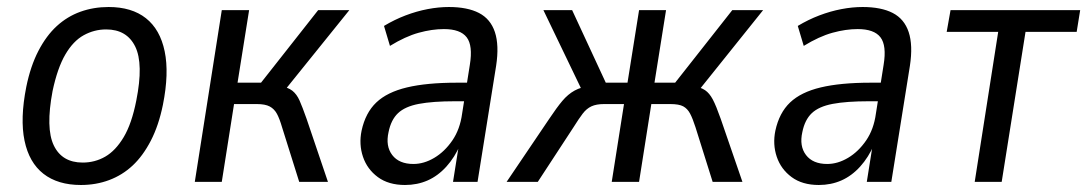

<svg xmlns="http://www.w3.org/2000/svg" viewBox="-20 -519 3103 548"><path d="M211 9Q145 9 104 -23Q63 -55 50 -117.5Q37 -180 55 -271Q67 -330 89.5 -373.5Q112 -417 142 -444.5Q172 -472 209.5 -485.5Q247 -499 290 -499Q356 -499 396.5 -467Q437 -435 450 -372.5Q463 -310 445 -220Q433 -161 410.5 -117.5Q388 -74 358.5 -46.5Q329 -19 291.5 -5Q254 9 211 9ZM216 -55Q251 -55 280.5 -72Q310 -89 333 -127.5Q356 -166 369 -232Q390 -337 366 -386Q342 -435 283 -435Q249 -435 219 -418.5Q189 -402 166.5 -363.5Q144 -325 130 -259Q110 -153 133.5 -104Q157 -55 216 -55Z M536 0 613 -490H691L658 -283H725L888 -490H977L786 -253L775 -275Q802 -270 814.5 -260Q827 -250 835 -232Q843 -214 855 -180L916 0H834L785 -156Q778 -180 770.5 -194Q763 -208 750 -215Q737 -222 713 -222H648L613 0Z M1136 9Q1089 9 1058.5 -13.5Q1028 -36 1016 -71.5Q1004 -107 1012 -146Q1023 -197 1054 -226.5Q1085 -256 1141.5 -269.5Q1198 -283 1284 -283H1325L1317 -230H1279Q1215 -230 1175.5 -222.5Q1136 -215 1116 -196Q1096 -177 1089 -142Q1080 -102 1099.5 -76.5Q1119 -51 1160 -51Q1190 -51 1219.5 -68.5Q1249 -86 1271 -118Q1293 -150 1299 -195L1321 -334Q1330 -389 1312 -412.5Q1294 -436 1247 -436Q1213 -436 1175 -425.5Q1137 -415 1093 -388L1076 -445Q1106 -463 1137.5 -475Q1169 -487 1200.5 -493Q1232 -499 1261 -499Q1314 -499 1347 -482Q1380 -465 1392.5 -427.5Q1405 -390 1396 -331L1343 0H1273L1290 -107H1294Q1278 -70 1254 -43.5Q1230 -17 1200.5 -4Q1171 9 1136 9Z M1426 0 1547 -179Q1569 -212 1585 -231Q1601 -250 1620 -260.5Q1639 -271 1669 -275L1645 -253L1531 -490H1613L1709 -283H1771L1804 -490H1881L1848 -283H1907L2070 -490H2158L1968 -253L1956 -275Q1980 -270 1992.5 -261.5Q2005 -253 2014.5 -235Q2024 -217 2037 -180L2099 0H2014L1965 -156Q1957 -181 1949.5 -195Q1942 -209 1930 -215.5Q1918 -222 1893 -222H1839L1804 0H1726L1761 -222H1704Q1682 -222 1668 -215.5Q1654 -209 1643 -194.5Q1632 -180 1617 -156L1515 0Z M2317 9Q2270 9 2239.5 -13.5Q2209 -36 2197 -71.5Q2185 -107 2193 -146Q2204 -197 2235 -226.5Q2266 -256 2322.5 -269.5Q2379 -283 2465 -283H2506L2498 -230H2460Q2396 -230 2356.5 -222.5Q2317 -215 2297 -196Q2277 -177 2270 -142Q2261 -102 2280.5 -76.5Q2300 -51 2341 -51Q2371 -51 2400.5 -68.5Q2430 -86 2452 -118Q2474 -150 2480 -195L2502 -334Q2511 -389 2493 -412.5Q2475 -436 2428 -436Q2394 -436 2356 -425.5Q2318 -415 2274 -388L2257 -445Q2287 -463 2318.5 -475Q2350 -487 2381.5 -493Q2413 -499 2442 -499Q2495 -499 2528 -482Q2561 -465 2573.5 -427.5Q2586 -390 2577 -331L2524 0H2454L2471 -107H2475Q2459 -70 2435 -43.5Q2411 -17 2381.5 -4Q2352 9 2317 9Z M2762 0 2829 -428H2682L2693 -490H3063L3053 -428H2907L2839 0Z"/></svg>

Font: Nunito Sans 10pt Condensed
Style: Italic
Weight: 400
Width: 3
Italic angle: -9°
Designer: Vernon Adams
Foundry: Vernon Adams
Version: Version 3.101;gftools[0.9.27]